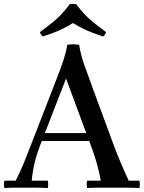

<svg xmlns="http://www.w3.org/2000/svg" viewBox="-26 -946 727 968"><path d="M-4 2Q-8 -17 -4 -35H53Q76 -80 93.5 -122.5Q111 -165 128 -210L248 -519Q258 -545 271 -578.5Q284 -612 296 -649Q308 -686 313 -720Q323 -722 333 -722.5Q343 -723 353 -722.5Q363 -722 373 -720L307 -550L175 -210Q158 -165 148 -122.5Q138 -80 134 -35H215Q219 -17 215 2Q174 0 141.5 0Q109 0 92 0Q74 0 52.5 0Q31 0 -4 2ZM623 -35H677Q681 -17 677 2Q654 1 634.5 0.5Q615 0 596 0Q577 0 554 0Q520 0 483.5 0Q447 0 413 2Q409 -17 413 -35H482Q474 -80 462 -122.5Q450 -165 433 -210L307 -550L373 -720Q381 -669 398.5 -620.5Q416 -572 442 -500L549 -210Q566 -165 584 -122.5Q602 -80 623 -35ZM438 -235H178V-275H438ZM494 -762Q458 -774 432.5 -784Q407 -794 386 -805Q365 -816 342 -830Q319 -816 298 -805Q277 -794 251.5 -784Q226 -774 190 -762Q179 -772 175 -784Q217 -815 241.5 -835Q266 -855 284.5 -875Q303 -895 326 -925Q342 -928 358 -925Q381 -895 399.5 -875Q418 -855 442.5 -835Q467 -815 509 -784Q505 -772 494 -762Z"/></svg>

Font: Poltawski Nowy
Style: Regular
Weight: 400
Designer: Adam Pótawski, Mateusz Machalski, Borys Kosmynka, Ania Wieluska
Foundry: Capitalics.wtf
Version: Version 1.001;gftools[0.9.25]